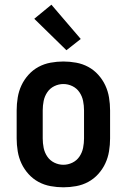

<svg xmlns="http://www.w3.org/2000/svg" viewBox="-20 -790 540 818"><path d="M250 8Q223 8 195.5 3Q168 -2 144 -15Q120 -28 101.5 -48.5Q83 -69 71.5 -93.5Q60 -118 55.5 -145.5Q51 -173 51 -200V-320Q51 -347 55.5 -374.5Q60 -402 71.5 -426.5Q83 -451 101.5 -471.5Q120 -492 144 -505Q168 -518 195.5 -523Q223 -528 250 -528Q277 -528 304.5 -523Q332 -518 356 -505Q380 -492 398.5 -471.5Q417 -451 428.5 -426.5Q440 -402 444.5 -374.5Q449 -347 449 -320V-200Q449 -173 444.5 -145.5Q440 -118 428.5 -93.5Q417 -69 398.5 -48.5Q380 -28 356 -15Q332 -2 304.5 3Q277 8 250 8ZM250 -88Q270 -88 288.5 -97Q307 -106 318.5 -123Q330 -140 334 -160Q338 -180 338 -200V-320Q338 -340 334 -360Q330 -380 318.5 -397Q307 -414 288.5 -423Q270 -432 250 -432Q230 -432 211.5 -423Q193 -414 181.5 -397Q170 -380 166 -360Q162 -340 162 -320V-200Q162 -180 166 -160Q170 -140 181.5 -123Q193 -106 211.5 -97Q230 -88 250 -88ZM263 -576 126 -710 199 -770 324 -624Z"/></svg>

Font: Iosevka
Style: Bold
Weight: 700
Monospace: yes
Designer: Belleve Invis
Foundry: Belleve Invis
Version: Version 32.5.0; ttfautohint (v1.8.4)